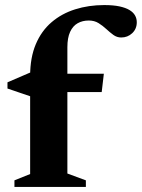

<svg xmlns="http://www.w3.org/2000/svg" viewBox="-20 -738 560 758"><path d="M129.5 -374.5 99 -358 9.5 -388.5V-413L107 -455L173 -447H390L381.5 -374.5ZM246 -53 319 -26V0H37V-26L99 -51V-438.5Q99 -510.5 121.2 -563.2Q143.5 -616 183.5 -650.2Q223.5 -684.5 276.8 -701.2Q330 -718 391.5 -718Q427 -718 451.5 -712.8Q476 -707.5 491 -698.5Q506 -689.5 513 -677.2Q520 -665 520 -650Q520 -624 502 -607Q484 -590 458.5 -590Q441.5 -590 427.5 -600.2Q413.5 -610.5 399.5 -623.5Q385.5 -636.5 369 -646.8Q352.5 -657 330.5 -657Q305.5 -657 286.5 -646.2Q267.5 -635.5 256.8 -612.2Q246 -589 246 -551.5Z"/></svg>

Font: Newsreader 16pt 16pt
Style: Bold
Weight: 700
Version: Version 1.003